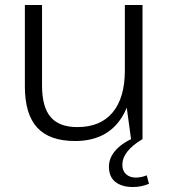

<svg xmlns="http://www.w3.org/2000/svg" viewBox="-20 -560 682 772"><path d="M149 -216Q149 -130 183.5 -89.5Q218 -49 291 -49Q384 -49 433 -108Q482 -167 482 -277L515 -341V-280Q515 -142 455 -67.5Q395 7 282 7Q179 7 129.5 -47Q80 -101 80 -213V-540H149ZM553 0H507L482 -183V-540H553ZM515 192Q470 192 444 171.5Q418 151 418 110Q418 76 443 46.5Q468 17 514 -4L552 0Q513 23 492.5 49Q472 75 472 103Q472 127 487 140.5Q502 154 526 154Q548 154 570 145L579 179Q565 185 548.5 188.5Q532 192 515 192Z"/></svg>

Font: Pathway Extreme 28pt Light
Style: Regular
Weight: 300
Designer: Eduardo Rodriguez Tunni
Foundry: Eduardo Rodriguez Tunni
Version: Version 1.001;gftools[0.9.26]